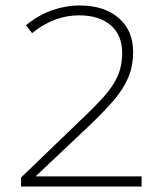

<svg xmlns="http://www.w3.org/2000/svg" viewBox="-20 -774 612 701"><path d="M497 -93H57V-126L272 -333Q322 -380 356.5 -418Q391 -456 408.5 -494Q426 -532 426 -581Q426 -646 384 -682Q342 -718 269 -718Q177 -718 97 -653L75 -682Q120 -719 170 -736.5Q220 -754 271 -754Q360 -754 413 -708.5Q466 -663 466 -585Q466 -531 447 -488Q428 -445 392.5 -404.5Q357 -364 308 -317L112 -132V-130H497Z"/></svg>

Font: Noto Sans Telugu UI ExtraLight
Style: Regular
Weight: 200
Designer: Jelle Bosma - Monotype Design Team
Foundry: Monotype Imaging Inc.
Version: Version 2.005; ttfautohint (v1.8.4.7-5d5b)